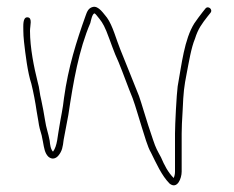

<svg xmlns="http://www.w3.org/2000/svg" viewBox="-20 -520 703 576"><path d="M50 -427.5C50 -418.5 50.7 -407.7 52 -395C56.2 -357.6 62.9 -302.2 74 -269C80.4 -243.3 86.2 -212.5 90 -186L95 -157C97.5 -138.5 100.3 -129.7 105 -114L109 -94C112.3 -76 114.3 -60.7 125 -50C135.7 -40.7 147.1 -43.7 155 -53C166.7 -67.2 168.3 -79 171 -101C175.5 -124.9 180.2 -151 185 -175C200.2 -276.2 216.4 -370.2 251 -451C253.1 -459.3 256.2 -476.6 263 -480C265 -479.3 267 -477.7 269 -475C283.4 -457.4 288.6 -451.6 299 -427C313.2 -391.5 320.6 -365.8 336 -333C350.2 -298.4 363.6 -259.9 378 -225C387 -200.9 396.9 -164.4 405.5 -138C413.2 -114.4 422.5 -79.5 433 -62C448.7 -30.5 464.9 6.9 489 31C511.9 48.8 525 15.1 525 -5V-119C525 -135 526 -158.7 528 -190C530.3 -244.1 532.3 -260.1 540 -299.5C546.9 -334.7 553.4 -376.3 565 -404C574.1 -433.7 586.2 -449.4 603 -471L611 -481C620.3 -491.6 604 -504.7 596 -494L588 -484C578.6 -472.3 571 -461.3 563 -450C532.8 -401.8 525 -326.9 513 -261C509.7 -237 505 -145.7 505 -119V-5C505 1.7 503.7 8 501 14C483.9 -3.1 473 -24.7 463 -48C451.7 -69.1 447.9 -74.3 439 -101L424.5 -144.5C415.7 -170.9 405.7 -207.2 397 -232C378.2 -277.7 359.5 -326.9 341 -371.5C329.4 -399.4 318.2 -443.4 301 -467C291.6 -477.6 275.9 -504.1 258 -499C244.8 -495.7 240.8 -484.2 236.5 -472C209.6 -396.8 184.9 -319.3 172 -226C168.3 -191.7 162.7 -170 158 -140C152.4 -112 152.5 -83 139 -65C132 -72 130.1 -86.2 129 -98C124.8 -121.4 118.6 -135.1 115 -160L110 -189L104 -219C98.7 -238.8 98.6 -256 93 -274C82.1 -317.4 70 -376.2 70 -427.5C70 -443.4 78.1 -466.5 63 -468C47.6 -469.5 50 -443.2 50 -427.5Z"/></svg>

Font: HoneyBee
Style: UltLit
Weight: 100
Foundry: Cannot Into Space Fonts
Version: Version 0.89